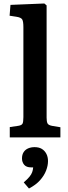

<svg xmlns="http://www.w3.org/2000/svg" viewBox="-20 -787 390 1100"><path d="M36 0V-59L84 -66Q104 -69 109 -78.5Q114 -88 114 -116V-631Q114 -665 107 -676Q100 -687 74 -691L35 -697L40 -759L234 -767L247 -756V-113Q247 -91 252 -80.5Q257 -70 278 -66L326 -58V0ZM146 293 116 258Q137 240 148.5 226Q160 212 164.5 199Q169 186 170 172H159Q131 172 118.5 157Q106 142 106 121Q106 99 115.5 84.5Q125 70 141.5 63Q158 56 178 56Q203 56 219.5 66Q236 76 245.5 94Q255 112 255 136Q255 162 244 190.5Q233 219 209.5 245.5Q186 272 146 293Z"/></svg>

Font: Literata 18pt SemiBold
Style: Regular
Weight: 600
Designer: Latin by Veronika Burian and Jose Scaglione. Greek by Irene Vlachou. Cyrillic by Vera Evstafieva.
Foundry: TypeTogether
Version: Version 3.103;gftools[0.9.29]